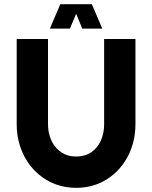

<svg xmlns="http://www.w3.org/2000/svg" viewBox="-20 -887 729 920"><path d="M345 13Q263 13 198 -27.8Q133 -68.5 96.5 -138.2Q60 -208 60 -292V-700H210V-292Q210 -249 226.2 -213.8Q242.5 -178.5 273 -157.8Q303.5 -137 345 -137Q387 -137 417.2 -157.5Q447.5 -178 463.2 -213.2Q479 -248.5 479 -292V-700H629V-292Q629 -208 592.8 -138.2Q556.5 -68.5 491.8 -27.8Q427 13 345 13ZM420 -867 470 -750H374L345 -821L315 -750H219L269 -867Z"/></svg>

Font: Urbanist
Style: Regular
Weight: 400
Designer: Corey Hu
Foundry: Corey Hu
Version: Version 1.2; befe77262ef67d88f1d94aa3d2e49ef1327b4483